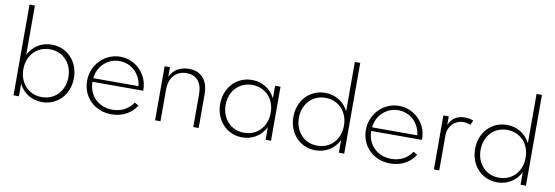

<svg xmlns="http://www.w3.org/2000/svg" viewBox="-57 -1198 4712 1629"><g transform="rotate(10 2298.5 -384.0)"><path d="M137.3 -781.8V-357.3Q166.8 -415.5 219.3 -447.7Q271.8 -480 337.7 -480Q387.7 -480 430.2 -461.4Q472.7 -442.7 503.9 -409.8Q535 -376.8 552.5 -331.6Q570 -286.4 570 -232.7Q570 -179.1 552.5 -133.9Q535 -88.6 503.9 -55.7Q472.7 -22.7 430.2 -4.1Q387.7 14.5 337.7 14.5Q271.8 14.5 219.3 -17.7Q166.8 -50 137.3 -108.2V0H90.9V-781.8ZM134.5 -232.7Q134.5 -187.7 148.9 -150Q163.2 -112.3 189.1 -84.8Q215 -57.3 250.7 -42Q286.4 -26.8 328.6 -26.8Q370.9 -26.8 406.6 -42Q442.3 -57.3 468 -84.8Q493.6 -112.3 508.2 -150Q522.7 -187.7 522.7 -232.7Q522.7 -277.7 508.2 -315.5Q493.6 -353.2 468 -380.7Q442.3 -408.2 406.6 -423.4Q370.9 -438.6 328.6 -438.6Q286.4 -438.6 250.7 -423.4Q215 -408.2 189.1 -380.9Q163.2 -353.6 148.9 -315.7Q134.5 -277.7 134.5 -232.7Z M935.9 14.5Q880.9 14.5 834.5 -4.3Q788.2 -23.2 754.8 -56.1Q721.4 -89.1 702.7 -133.6Q684.1 -178.2 684.1 -230Q684.1 -283.2 703.4 -328.9Q722.7 -374.5 755.9 -408.2Q789.1 -441.8 833.4 -460.9Q877.7 -480 927.3 -480Q979.1 -480 1023 -460.2Q1066.8 -440.5 1098.9 -407.5Q1130.9 -374.5 1148.9 -331.6Q1166.8 -288.6 1167.3 -241.8Q1167.3 -238.2 1167.3 -235.5Q1167.3 -232.7 1166.8 -229.5H730.5Q730.5 -185 745.9 -147.5Q761.4 -110 788.9 -83Q816.4 -55.9 854.3 -40.7Q892.3 -25.5 937.3 -25.5Q994.5 -25.5 1040.2 -49.5Q1085.9 -73.6 1115 -118.2L1149.5 -98.2Q1116.4 -44.5 1060.5 -15Q1004.5 14.5 935.9 14.5ZM1121.4 -260.9Q1117.7 -300 1101.1 -333.4Q1084.5 -366.8 1058.4 -391.1Q1032.3 -415.5 998.6 -429.1Q965 -442.7 926.8 -442.7Q888.6 -442.7 854.8 -428.9Q820.9 -415 794.8 -390.7Q768.6 -366.4 752.3 -333.2Q735.9 -300 732.3 -260.9Z M1310.5 0V-465.5H1356.8V-382.3Q1365 -401.8 1379.3 -419.5Q1393.6 -437.3 1413.9 -450.7Q1434.1 -464.1 1460 -472Q1485.9 -480 1517.7 -480Q1597.7 -480 1641.8 -430.2Q1685.9 -380.5 1685.9 -289.5V0H1639.5V-281.4Q1639.5 -358.2 1604.5 -399.3Q1569.5 -440.5 1505 -440.5Q1469.5 -440.5 1441.8 -428Q1414.1 -415.5 1395.2 -393.4Q1376.4 -371.4 1366.6 -341.1Q1356.8 -310.9 1356.8 -275.9V0Z M1830 -232.7Q1830 -285.9 1847.7 -331.4Q1865.5 -376.8 1896.4 -409.8Q1927.3 -442.7 1970 -461.4Q2012.7 -480 2062.3 -480Q2128.2 -480 2180.7 -447.5Q2233.2 -415 2262.7 -356.8V-465.5H2309.1V0H2262.7V-108.6Q2233.2 -50.5 2180.7 -18Q2128.2 14.5 2062.3 14.5Q2012.7 14.5 1970 -4.1Q1927.3 -22.7 1896.4 -55.7Q1865.5 -88.6 1847.7 -134.1Q1830 -179.5 1830 -232.7ZM1877.3 -232.7Q1877.3 -187.7 1891.8 -150Q1906.4 -112.3 1932 -84.8Q1957.7 -57.3 1993.4 -42Q2029.1 -26.8 2071.4 -26.8Q2113.6 -26.8 2149.3 -42Q2185 -57.3 2210.9 -84.8Q2236.8 -112.3 2251.1 -150Q2265.5 -187.7 2265.5 -232.7Q2265.5 -277.7 2251.1 -315.7Q2236.8 -353.6 2210.9 -380.9Q2185 -408.2 2149.3 -423.4Q2113.6 -438.6 2071.4 -438.6Q2029.1 -438.6 1993.4 -423.4Q1957.7 -408.2 1932 -380.7Q1906.4 -353.2 1891.8 -315.5Q1877.3 -277.7 1877.3 -232.7Z M2460.9 -232.7Q2460.9 -286.4 2478.4 -331.6Q2495.9 -376.8 2527 -409.8Q2558.2 -442.7 2600.7 -461.4Q2643.2 -480 2693.2 -480Q2759.1 -480 2811.6 -447.7Q2864.1 -415.5 2893.6 -357.3V-781.8H2940V0H2893.6V-108.2Q2864.1 -50 2811.6 -17.7Q2759.1 14.5 2693.2 14.5Q2643.2 14.5 2600.7 -4.1Q2558.2 -22.7 2527 -55.7Q2495.9 -88.6 2478.4 -133.9Q2460.9 -179.1 2460.9 -232.7ZM2508.2 -232.7Q2508.2 -187.7 2522.7 -150Q2537.3 -112.3 2563 -84.8Q2588.6 -57.3 2624.3 -42Q2660 -26.8 2702.3 -26.8Q2744.5 -26.8 2780.2 -42Q2815.9 -57.3 2841.8 -84.8Q2867.7 -112.3 2882 -150Q2896.4 -187.7 2896.4 -232.7Q2896.4 -277.7 2882 -315.7Q2867.7 -353.6 2841.8 -380.9Q2815.9 -408.2 2780.2 -423.4Q2744.5 -438.6 2702.3 -438.6Q2660 -438.6 2624.3 -423.4Q2588.6 -408.2 2563 -380.7Q2537.3 -353.2 2522.7 -315.5Q2508.2 -277.7 2508.2 -232.7Z M3337.7 14.5Q3282.7 14.5 3236.4 -4.3Q3190 -23.2 3156.6 -56.1Q3123.2 -89.1 3104.5 -133.6Q3085.9 -178.2 3085.9 -230Q3085.9 -283.2 3105.2 -328.9Q3124.5 -374.5 3157.7 -408.2Q3190.9 -441.8 3235.2 -460.9Q3279.5 -480 3329.1 -480Q3380.9 -480 3424.8 -460.2Q3468.6 -440.5 3500.7 -407.5Q3532.7 -374.5 3550.7 -331.6Q3568.6 -288.6 3569.1 -241.8Q3569.1 -238.2 3569.1 -235.5Q3569.1 -232.7 3568.6 -229.5H3132.3Q3132.3 -185 3147.7 -147.5Q3163.2 -110 3190.7 -83Q3218.2 -55.9 3256.1 -40.7Q3294.1 -25.5 3339.1 -25.5Q3396.4 -25.5 3442 -49.5Q3487.7 -73.6 3516.8 -118.2L3551.4 -98.2Q3518.2 -44.5 3462.3 -15Q3406.4 14.5 3337.7 14.5ZM3523.2 -260.9Q3519.5 -300 3503 -333.4Q3486.4 -366.8 3460.2 -391.1Q3434.1 -415.5 3400.5 -429.1Q3366.8 -442.7 3328.6 -442.7Q3290.5 -442.7 3256.6 -428.9Q3222.7 -415 3196.6 -390.7Q3170.5 -366.4 3154.1 -333.2Q3137.7 -300 3134.1 -260.9Z M3712.3 0V-465.5H3758.6V-391.4Q3778.2 -436.8 3813 -458.4Q3847.7 -480 3895.5 -480Q3915.9 -480 3935.2 -476.4Q3954.5 -472.7 3969.5 -466.4L3950.9 -426.8Q3937.7 -432.3 3921.1 -435.7Q3904.5 -439.1 3888.6 -439.1Q3861.8 -439.1 3838.2 -428.9Q3814.5 -418.6 3796.8 -400.5Q3779.1 -382.3 3768.9 -357.7Q3758.6 -333.2 3758.6 -304.5V0Z M4026.4 -232.7Q4026.4 -286.4 4043.9 -331.6Q4061.4 -376.8 4092.5 -409.8Q4123.6 -442.7 4166.1 -461.4Q4208.6 -480 4258.6 -480Q4324.5 -480 4377 -447.7Q4429.5 -415.5 4459.1 -357.3V-781.8H4505.5V0H4459.1V-108.2Q4429.5 -50 4377 -17.7Q4324.5 14.5 4258.6 14.5Q4208.6 14.5 4166.1 -4.1Q4123.6 -22.7 4092.5 -55.7Q4061.4 -88.6 4043.9 -133.9Q4026.4 -179.1 4026.4 -232.7ZM4073.6 -232.7Q4073.6 -187.7 4088.2 -150Q4102.7 -112.3 4128.4 -84.8Q4154.1 -57.3 4189.8 -42Q4225.5 -26.8 4267.7 -26.8Q4310 -26.8 4345.7 -42Q4381.4 -57.3 4407.3 -84.8Q4433.2 -112.3 4447.5 -150Q4461.8 -187.7 4461.8 -232.7Q4461.8 -277.7 4447.5 -315.7Q4433.2 -353.6 4407.3 -380.9Q4381.4 -408.2 4345.7 -423.4Q4310 -438.6 4267.7 -438.6Q4225.5 -438.6 4189.8 -423.4Q4154.1 -408.2 4128.4 -380.7Q4102.7 -353.2 4088.2 -315.5Q4073.6 -277.7 4073.6 -232.7Z"/></g></svg>

Font: Spartan Light
Style: Regular
Weight: 300
Designer: Matt Bailey, Mirko Velimirovic
Foundry: Matt Bailey
Version: Version 1.005